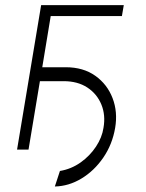

<svg xmlns="http://www.w3.org/2000/svg" viewBox="-20 -565 553 725"><path d="M447.4 -545.5 440.3 -504.3H171.5L139.6 -311.1H228.3Q294.4 -311.1 339.7 -278.9Q384.9 -246.8 405 -194.6Q425.1 -142.4 414.8 -82Q404.1 -19.5 370 30.2Q335.9 79.9 287.8 109Q239.7 138.1 187.1 139.2L206.3 80.6Q248.9 73.5 284.3 48.5Q319.6 23.4 342.5 -11.4Q365.4 -46.2 370.7 -82Q379.3 -130.3 362.7 -170.5Q346.2 -210.6 309.7 -234.6Q273.1 -258.5 220.2 -258.5H130.7L87.7 0H44.4L135.3 -545.5Z"/></svg>

Font: Inter Extra Light  BETA
Style: Italic
Weight: 200
Italic angle: 9.39999°
Designer: Rasmus Andersson
Foundry: rsms
Version: Version 3.011;git-f93a4a705